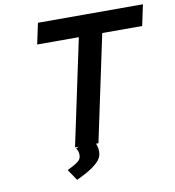

<svg xmlns="http://www.w3.org/2000/svg" viewBox="-94 -795 965 1057"><g transform="rotate(-10 388.0 -266.5)"><path d="M189 -710.9H775.9L751 -593.8H527.8L401.9 0H271L397 -593.8H164.1ZM209.5 116.2Q211.4 115.2 218 111.8Q224.6 108.4 228.3 106.7Q231.9 105 238.8 101.3Q245.6 97.7 249.8 95.2Q253.9 92.8 259.5 89.1Q265.1 85.4 269 82.3Q272.9 79.1 276.4 75.7Q288.1 64.9 288.1 44.2Q288.1 23.4 275.9 7.8L364.3 -36.1Q397.5 0 397.5 43.9Q397.5 55.2 395.5 64.9Q384.3 116.2 259.3 174.3Q253.9 177.2 251.5 178.2Z"/></g></svg>

Font: Tuffy
Style: BoldItalic
Weight: 700
Italic angle: -12°
Designer: Thatcher Ulrich, Karoly Barta, Michael Everson
Version: Version 001.271